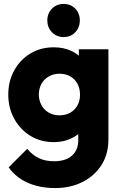

<svg xmlns="http://www.w3.org/2000/svg" viewBox="-20 -736 624 974"><path d="M260 218Q180 218 119.5 190.5Q59 163 24 113L118 19Q144 50 176.5 66Q209 82 255 82Q312 82 344.5 54Q377 26 377 -25V-149L403 -255L380 -361V-486H530V-29Q530 46 495 101Q460 156 399 187Q338 218 260 218ZM253 -15Q186 -15 134 -47Q82 -79 52 -134Q22 -189 22 -256Q22 -324 52 -378.5Q82 -433 134 -464.5Q186 -496 253 -496Q303 -496 342.5 -477.5Q382 -459 406.5 -425.5Q431 -392 434 -348V-163Q431 -120 406.5 -86.5Q382 -53 342 -34Q302 -15 253 -15ZM282 -151Q314 -151 337.5 -165Q361 -179 373.5 -202.5Q386 -226 386 -256Q386 -286 373.5 -310Q361 -334 337.5 -348Q314 -362 282 -362Q251 -362 227 -348Q203 -334 190 -310Q177 -286 177 -256Q177 -228 190 -203.5Q203 -179 226.5 -165Q250 -151 282 -151ZM303 -548Q267 -548 243.5 -572.5Q220 -597 220 -632Q220 -668 243.5 -692Q267 -716 303 -716Q339 -716 362 -692Q385 -668 385 -632Q385 -597 362 -572.5Q339 -548 303 -548Z"/></svg>

Font: Outfit
Style: Bold
Weight: 700
Designer: Rodrigo Fuenzalida
Foundry: fragTYPE
Version: Version 1.100;gftools[0.9.27]